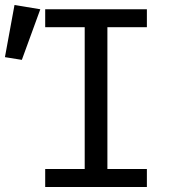

<svg xmlns="http://www.w3.org/2000/svg" viewBox="-74 -743 710 763"><path d="M509.7 -706.2V-634.9H352.8V-71.3H509.7V0H105.6V-71.3H262.6V-634.9H105.6V-706.2ZM-16.4 -723.1 86.2 -706.2 12.8 -505.1 -54.4 -515.9Z"/></svg>

Font: FiraCode Nerd Font
Style: Regular
Weight: 400
Designer: Carrois Corporate, Edenspiekermann AG, Nikita Prokopov
Foundry: Carrois Corporate, Edenspiekermann AG, Nikita Prokopov
Version: Version 6.002;Nerd Fonts 2.1.0